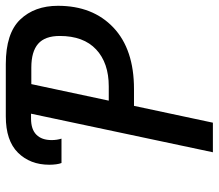

<svg xmlns="http://www.w3.org/2000/svg" viewBox="-66 -688 754 662"><g transform="rotate(-90 311.0 -357.0)"><path d="M117 0 250 -627H233Q196 -627 177.5 -608.5Q159 -590 159 -556Q159 -538 164 -522H80Q77 -529 75.5 -540.5Q74 -552 74 -564Q74 -630 115.5 -672Q157 -714 241 -714H421Q527 -714 574.5 -664.5Q622 -615 622 -534Q622 -414 547 -343Q472 -272 335 -272H277L219 0ZM344 -359Q425 -359 471.5 -402.5Q518 -446 518 -528Q518 -579 491 -602.5Q464 -626 409 -626H352L295 -359Z"/></g></svg>

Font: Noto Sans SemiCondensed Medium
Style: Italic
Weight: 500
Width: 4
Italic angle: -12°
Designer: Monotype Design Team
Foundry: Monotype Imaging Inc.
Version: Version 2.013; ttfautohint (v1.8.4.7-5d5b)